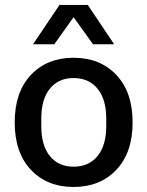

<svg xmlns="http://www.w3.org/2000/svg" viewBox="-20 -742 592 772"><path d="M447.8 -59.3Q382.3 9.8 275.9 9.8Q169.4 9.8 104.2 -59.3Q39.1 -128.4 39.1 -250Q39.1 -371.6 104.2 -440.7Q169.4 -509.8 275.9 -509.8Q382.3 -509.8 447.8 -440.7Q513.2 -371.6 513.2 -250Q513.2 -128.4 447.8 -59.3ZM112.8 -564 219.2 -722.2H333L439 -564H354L275.9 -672.9L198.2 -564ZM146 -234.9Q146 -156.7 180.7 -114.3Q215.3 -71.8 275.9 -71.8Q336.9 -71.8 372.1 -114.5Q407.2 -157.2 407.2 -234.9V-265.1Q407.2 -342.8 372.1 -385.5Q336.9 -428.2 275.9 -428.2Q215.3 -428.2 180.7 -385.7Q146 -343.3 146 -265.1Z"/></svg>

Font: TASA Orbiter Deck Medium
Style: Regular
Weight: 500
Designer: Weizhong Zhang
Version: Version 1.000;Glyphs 3.1.2 (3151)